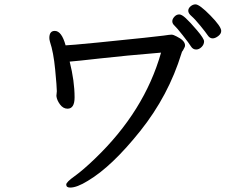

<svg xmlns="http://www.w3.org/2000/svg" viewBox="-20 -827 1040 876"><path d="M300.3 28.8Q282.2 28.8 282.2 15.1Q282.2 3.9 320.6 -23.4Q358.9 -50.8 413.1 -103Q639.2 -319.8 714.8 -586.9Q549.3 -573.2 437.7 -560.5Q326.2 -547.9 297.9 -545.9Q320.3 -457 320.3 -382.8Q320.3 -331.1 288.1 -331.1Q268.1 -331.1 253.7 -350.6Q239.3 -370.1 237.3 -389.2L239.3 -411.1Q239.3 -430.2 231.7 -509.5Q224.1 -588.9 208 -636.2Q205.1 -647 205.1 -653.8Q205.1 -686 230 -686Q261.2 -686 279.3 -620.1Q294.9 -620.1 425.3 -632.8Q698.2 -660.2 726.6 -664.6Q754.9 -668.9 762.2 -668.9Q771 -668.9 785.2 -661.1Q824.2 -642.1 824.2 -620.1Q824.2 -613.8 821.5 -609.9Q818.8 -606 816.9 -601.1Q814.9 -596.2 812.5 -594Q810.1 -591.8 808.1 -584Q749 -391.1 619.6 -229Q490.2 -66.9 380.9 -2Q331.1 28.8 300.3 28.8ZM875 -601.1Q859.9 -601.1 851.1 -615.5Q842.3 -629.9 814.2 -665.5Q786.1 -701.2 776.1 -710.2Q766.1 -719.2 766.1 -730Q766.1 -740.2 775.6 -750.7Q785.2 -761.2 797.9 -761.2Q809.1 -761.2 827.6 -744.1Q846.2 -727.1 878.7 -689Q911.1 -650.9 911.1 -638.2Q911.1 -624 899.7 -612.5Q888.2 -601.1 875 -601.1ZM950.2 -651.9Q937 -651.9 928 -665.5Q918.9 -679.2 894 -709.7Q869.1 -740.2 854 -753.2Q838.9 -766.1 838.9 -777.8Q838.9 -789.1 849.4 -798.1Q859.9 -807.1 872.1 -807.1Q890.1 -807.1 939.7 -756.6Q989.3 -706.1 989.3 -686Q989.3 -672.9 975.6 -662.4Q961.9 -651.9 950.2 -651.9Z"/></svg>

Font: LXGW WenKai GB Screen
Style: Regular
Weight: 400
Designer: LXGW / Fontworks Inc.
Foundry: LXGW / Fontworks Inc.
Version: Version 1.321;February 19, 2024;FontCreator 14.0.0.2901 64-b